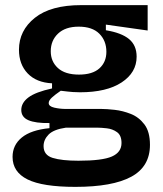

<svg xmlns="http://www.w3.org/2000/svg" viewBox="-20 -548 636 749"><path d="M274 181Q146 181 87.5 152Q29 123 29 64Q29 18 65 -11.5Q101 -41 173 -48V-68Q119 -67 91 -79Q63 -91 63 -119Q63 -147 91 -168Q119 -189 183 -203V-223Q122 -226 88 -261.5Q54 -297 54 -354Q54 -429 116 -478.5Q178 -528 297 -528H556V-429L393 -452V-430Q454 -420 483.5 -395.5Q513 -371 513 -327Q513 -265 454.5 -226.5Q396 -188 292 -188Q279 -188 264 -189Q249 -190 217 -194Q195 -179 182.5 -167.5Q170 -156 170 -146Q170 -133 192 -128Q214 -123 237 -123H376Q396 -123 427.5 -119.5Q459 -116 490.5 -103.5Q522 -91 543.5 -62.5Q565 -34 565 17Q565 102 492 141.5Q419 181 274 181ZM288 -257Q341 -257 368 -281.5Q395 -306 395 -346Q395 -389 367.5 -416.5Q340 -444 287 -444Q235 -444 206.5 -417Q178 -390 178 -348Q178 -308 206 -282.5Q234 -257 288 -257ZM286 79Q379 79 416.5 62.5Q454 46 454 10Q454 -20 436.5 -32.5Q419 -45 396.5 -47.5Q374 -50 360 -50H237Q189 -43 169.5 -23Q150 -3 150 22Q150 57 185.5 68Q221 79 286 79Z"/></svg>

Font: Bricolage Grotesque 12pt SemiBold
Style: Regular
Weight: 600
Designer: Mathieu Triay
Foundry: Atelier Triay
Version: Version 1.001; ttfautohint (v1.8.4.7-5d5b);gftools[0.9.33.de